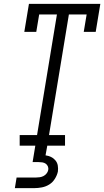

<svg xmlns="http://www.w3.org/2000/svg" viewBox="-20 -755 540 995"><path d="M82 0V-55H172L275 -680H183L168 -590H106L130 -735H500L476 -590H414L429 -680H337L234 -55H317V0ZM57 220 66 165H166Q176 165 186 163.5Q196 162 205 157.5Q214 153 221 144.5Q228 136 230 126Q232 116 228 107Q224 98 216.5 93Q209 88 199.5 86.5Q190 85 180 85H149L163 0H225L216 50Q231 52 244.5 58.5Q258 65 267.5 76.5Q277 88 279.5 103Q282 118 280 134Q276 153 264.5 171.5Q253 190 235.5 201Q218 212 197.5 216Q177 220 157 220Z"/></svg>

Font: Iosevka Curly Slab Light
Style: Italic
Weight: 300
Italic angle: -9°
Monospace: yes
Designer: Belleve Invis
Foundry: Belleve Invis
Version: Version 22.1.2; ttfautohint (v1.8.4)